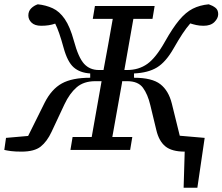

<svg xmlns="http://www.w3.org/2000/svg" viewBox="-26 -698 1036 894"><path d="M834 8Q774 8 744 -16.5Q714 -41 702 -92L674 -208Q662 -259 639.5 -289.5Q617 -320 566 -320H543L542 -312Q531 -249 519.5 -186Q508 -123 497 -60H590L580 0H302L312 -60H401L447 -320H418Q364 -320 331 -291.5Q298 -263 274 -212L214 -84Q193 -39 163.5 -15.5Q134 8 74 8Q44 8 25 5.5Q6 3 -6 0L2 -56L105 -65L182 -220Q214 -283 262 -309.5Q310 -336 394 -336V-356Q346 -359 317 -384.5Q288 -410 270 -476Q249 -553 231 -588Q203 -578 166 -578Q136 -578 121 -592.5Q106 -607 106 -626Q106 -646 119 -659Q132 -672 150 -678Q188 -674 219.5 -659.5Q251 -645 275.5 -609.5Q300 -574 318 -508Q339 -430 365.5 -401Q392 -372 434 -372H456Q467 -432 478 -491.5Q489 -551 499 -610H406L416 -670H694L684 -610H595L553 -372H566Q620 -372 660 -400.5Q700 -429 742 -504Q778 -568 808.5 -604.5Q839 -641 871.5 -657.5Q904 -674 946 -678Q964 -672 977 -662Q990 -652 990 -632Q990 -613 972.5 -595.5Q955 -578 922 -578Q903 -578 887.5 -581.5Q872 -585 860 -589Q841 -567 823.5 -540.5Q806 -514 782 -472Q746 -409 705 -384Q664 -359 598 -356V-336Q682 -336 720.5 -306Q759 -276 774 -216L811 -66L927 -56L893 176H829Z"/></svg>

Font: Source Serif 4 Caption
Style: Italic
Weight: 400
Italic angle: -12°
Designer: Frank Grießhammer
Foundry: Adobe Systems Incorporated
Version: Version 4.004;hotconv 1.0.117;makeotfexe 2.5.65602